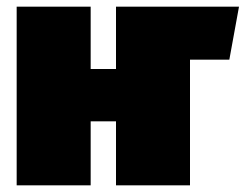

<svg xmlns="http://www.w3.org/2000/svg" viewBox="-20 -556 737 576"><path d="M697 -536H328V-349H252V-536H30V0H252V-192H328V0H550V-377H668Z"/></svg>

Font: Fira Sans Ultra
Style: Regular
Weight: 950
Designer: Carrois Corporate & Edenspiekermann AG
Foundry: Carrois Corporate GbR & Edenspiekermann AG
Version: Version 4.203;PS 004.203;hotconv 1.0.88;makeotf.lib2.5.64775